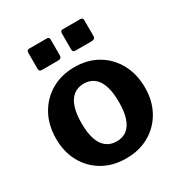

<svg xmlns="http://www.w3.org/2000/svg" viewBox="-175 -869 949 1005"><g transform="rotate(-30 299.5 -366.0)"><path d="M299 10Q219.6 10 159.2 -24.9Q98.9 -59.7 65 -121.2Q31.1 -182.7 31.1 -262Q31.1 -345.4 66.2 -407.9Q101.3 -470.4 162 -505.2Q222.7 -540 300 -540Q380.8 -540 440.9 -504.3Q501 -468.6 534.7 -406.1Q568.4 -343.6 568.4 -262.6Q568.4 -183 534.3 -121.5Q500.2 -60 439.7 -25Q379.1 10 299 10ZM300.3 -92.1Q337.3 -92.1 362.3 -111.7Q387.2 -131.2 399.8 -169.9Q412.4 -208.7 412.4 -265.4Q412.4 -323.6 399.6 -362.5Q386.9 -401.4 361.8 -421.1Q336.8 -440.7 300 -440.7Q263.9 -440.7 238.4 -421.1Q212.8 -401.4 200 -362.5Q187.1 -323.6 187.1 -265.4Q187.1 -208.3 200 -169.7Q212.8 -131.2 238.4 -111.7Q263.9 -92.1 300.3 -92.1ZM266.4 -726.3V-632.5Q266.4 -621.2 260.9 -616.6Q255.3 -611.9 242.3 -611.9H149.1Q137.8 -611.9 134 -616.4Q130.2 -620.9 130.2 -630.5V-724.9Q130.2 -742 144.2 -742H252.4Q266.4 -742 266.4 -726.3ZM469.4 -726.3V-632.5Q469.4 -621.2 463.8 -616.6Q458.2 -611.9 445.2 -611.9H352Q340.7 -611.9 336.9 -616.4Q333.1 -620.9 333.1 -630.5V-724.9Q333.1 -742 347.1 -742H455.4Q469.4 -742 469.4 -726.3Z"/></g></svg>

Font: Libre Franklin Thin
Style: Regular
Weight: 100
Designer: Pablo Impallari, Rodrigo Fuenzalida, Nhung Nguyen
Foundry: Impallari Type
Version: Version 3.000